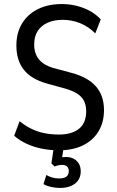

<svg xmlns="http://www.w3.org/2000/svg" viewBox="-20 -734 576 949"><path d="M271 9Q229 9 188 1Q147 -7 111.5 -23.5Q76 -40 50 -63L77 -135Q105 -112 136 -97Q167 -82 201.5 -75.5Q236 -69 271 -69Q335 -69 370.5 -97.5Q406 -126 406 -184Q406 -214 395 -235.5Q384 -257 361 -271.5Q338 -286 303 -296L212 -321Q134 -343 97.5 -389.5Q61 -436 61 -509Q61 -572 89 -618Q117 -664 167.5 -689Q218 -714 285 -714Q324 -714 359.5 -705Q395 -696 425 -679.5Q455 -663 478 -638L451 -569Q417 -603 376 -619.5Q335 -636 290 -636Q248 -636 216 -622Q184 -608 166.5 -581Q149 -554 149 -514Q149 -469 172.5 -440.5Q196 -412 243 -398L333 -374Q415 -352 454.5 -306.5Q494 -261 494 -190Q494 -129 466.5 -84Q439 -39 389 -15Q339 9 271 9ZM277 195Q255 195 232.5 190Q210 185 195 176L209 131Q223 139 238.5 143.5Q254 148 271 148Q296 148 308 139Q320 130 320 112Q320 97 311.5 89Q303 81 286 81Q278 81 268.5 83Q259 85 250 89L234 74L248 -20H297L285 57L262 50Q270 46 282.5 44Q295 42 308 42Q328 42 344 50.5Q360 59 369.5 74.5Q379 90 379 113Q379 139 366.5 157Q354 175 331 185Q308 195 277 195Z"/></svg>

Font: Nunito Sans 10pt Condensed Medium
Style: Regular
Weight: 500
Width: 3
Designer: Vernon Adams
Foundry: Vernon Adams
Version: Version 3.101;gftools[0.9.27]